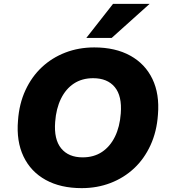

<svg xmlns="http://www.w3.org/2000/svg" viewBox="-20 -961 876 992"><path d="M402 11Q293 11 216 -31.5Q139 -74 101.5 -152.5Q64 -231 73 -338Q79 -425 111.5 -495Q144 -565 196.5 -614Q249 -663 318 -689.5Q387 -716 467 -716Q576 -716 653 -673.5Q730 -631 767.5 -553Q805 -475 796 -368Q790 -281 757.5 -210.5Q725 -140 672.5 -91Q620 -42 551 -15.5Q482 11 402 11ZM407 -148Q465 -148 507 -176Q549 -204 574 -255Q599 -306 604 -375Q611 -465 573 -511Q535 -557 461 -557Q404 -557 362 -529.5Q320 -502 295 -451Q270 -400 265 -331Q258 -241 296 -194.5Q334 -148 407 -148ZM426 -765 564 -941H753L557 -765Z"/></svg>

Font: Nunito Sans 9pt Black
Style: Italic
Weight: 900
Italic angle: -9°
Version: Version 3.101;gftools[0.9.27]